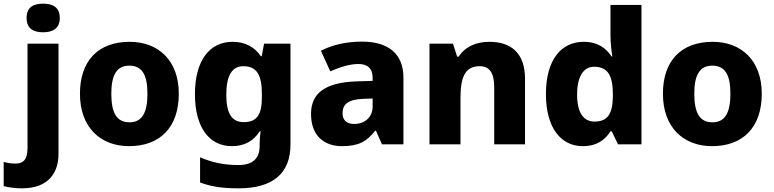

<svg xmlns="http://www.w3.org/2000/svg" viewBox="-78 -787 4218 1047"><path d="M67 -689C67 -629 107 -611 157 -611C206 -611 248 -629 248 -689C248 -750 206 -767 157 -767C107 -767 67 -750 67 -689ZM42 240C188 240 241 153 241 53V-549H72V22C72 89 43 105 7 105C-18 105 -35 102 -58 96V228C-33 235 10 240 42 240Z M897 -276C897 -458 785 -559 629 -559C460 -559 358 -458 358 -276C358 -92 470 10 626 10C794 10 897 -92 897 -276ZM529 -276C529 -377 558 -429 627 -429C698 -429 726 -377 726 -276C726 -174 698 -120 628 -120C557 -120 529 -174 529 -276Z M1190 -559C1065 -559 985 -457 985 -274C985 -92 1063 10 1187 10C1257 10 1306 -20 1338 -71H1343C1340 -48 1338 -22 1338 -3V8C1338 77 1300 113 1223 113C1142 113 1080 99 1013 71V208C1076 232 1140 240 1223 240C1412 240 1506 157 1506 1V-549H1362L1349 -480H1345C1311 -529 1262 -559 1190 -559ZM1249 -426C1323 -426 1350 -377 1350 -275V-254C1350 -160 1321 -121 1251 -121C1186 -121 1156 -168 1156 -271C1156 -374 1187 -426 1249 -426Z M1897 -560C1809 -560 1732 -542 1672 -510L1723 -398C1776 -421 1828 -438 1877 -438C1925 -438 1954 -415 1954 -362V-346L1860 -343C1701 -336 1618 -283 1618 -166C1618 -46 1690 10 1787 10C1878 10 1921 -15 1968 -74H1972L2005 0H2122V-364C2122 -493 2040 -560 1897 -560ZM1903 -248 1954 -250V-206C1954 -147 1910 -111 1854 -111C1816 -111 1790 -128 1790 -170C1790 -217 1819 -245 1903 -248Z M2591 -559C2518 -559 2458 -532 2423 -478H2415L2392 -549H2264V0H2433V-250C2433 -363 2456 -426 2538 -426C2593 -426 2617 -387 2617 -311V0H2785V-358C2785 -499 2707 -559 2591 -559Z M3100 10C3178 10 3223 -26 3251 -71H3258L3292 0H3420V-760H3251V-597C3251 -553 3257 -503 3261 -479H3257C3227 -524 3182 -559 3105 -559C2983 -559 2899 -462 2899 -274C2899 -88 2982 10 3100 10ZM3164 -124C3105 -124 3069 -171 3069 -271C3069 -372 3105 -423 3162 -423C3240 -423 3264 -370 3264 -272V-257C3262 -167 3236 -124 3164 -124Z M4076 -276C4076 -458 3964 -559 3808 -559C3639 -559 3537 -458 3537 -276C3537 -92 3649 10 3805 10C3973 10 4076 -92 4076 -276ZM3708 -276C3708 -377 3737 -429 3806 -429C3877 -429 3905 -377 3905 -276C3905 -174 3877 -120 3807 -120C3736 -120 3708 -174 3708 -276Z"/></svg>

Font: Noto Sans Bengali UI ExtraBold
Style: Regular
Weight: 800
Designer: Jelle Bosma - Monotype Design Team
Foundry: Monotype Imaging Inc.
Version: Version 2.003